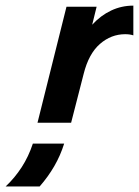

<svg xmlns="http://www.w3.org/2000/svg" viewBox="-141 -441 499 690"><path d="M-6.2 0 97.9 -416.7H206.2L190.3 -352.1Q220.8 -385.4 258.3 -403.1Q295.8 -420.8 338.2 -420.8V-313.9Q325.7 -318.1 309 -318.1Q258.3 -318.1 218.1 -283Q177.8 -247.9 159.7 -175.7L114.6 0ZM-120.8 229.2Q-88.2 198.6 -63.2 160.1Q-38.2 121.5 -22.9 75H89.6Q76.4 117.4 54.2 155.9Q31.9 194.4 1.4 229.2Z"/></svg>

Font: Afacad
Style: Italic
Weight: 400
Italic angle: -14°
Designer: Kristian Moeller
Foundry: Dicotype
Version: Version 1.000